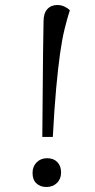

<svg xmlns="http://www.w3.org/2000/svg" viewBox="-20 -735 379 767"><path d="M152 -522Q152 -556 153 -588Q154 -620 154 -650Q154 -682 169 -698.5Q184 -715 209 -715Q224 -715 237 -709Q250 -703 259 -694Q248 -660 238 -619Q228 -578 220 -521.5Q212 -465 204.5 -383.5Q197 -302 191 -188H149ZM110 -44Q110 -70 126.5 -86.5Q143 -103 168 -103Q194 -103 209 -87.5Q224 -72 224 -46Q224 -20 207.5 -4Q191 12 165 12Q141 12 125.5 -2.5Q110 -17 110 -44Z"/></svg>

Font: Literata 12pt Light
Style: Italic
Weight: 300
Italic angle: -2°
Designer: Latin by Veronika Burian and Jose Scaglione. Greek by Irene Vlachou. Cyrillic by Vera Evstafieva
Foundry: TypeTogether
Version: Version 3.002